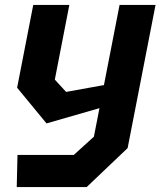

<svg xmlns="http://www.w3.org/2000/svg" viewBox="-20 -554 660 774"><path d="M47.5 200H329.5L494.5 43L607 -534H462L399 -211L246.5 -183.5L201 -233L259.5 -534H114L49 -200.5L167.5 -56.5L381 -118L358.5 -3L277.5 70.5H50.5Z"/></svg>

Font: Monaspace Krypton
Style: Bold Italic
Weight: 700
Italic angle: -11°
Designer: Riley Cran & the Lettermatic Team
Foundry: Lettermatic
Version: Version 1.101 (Monaspace Krypton)